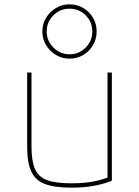

<svg xmlns="http://www.w3.org/2000/svg" viewBox="-20 -854 640 884"><path d="M310 10Q231 10 186.5 -7Q142 -24 123.5 -65.5Q105 -107 105 -180V-520H125V-180Q125 -113 141 -76Q157 -39 197 -24.5Q237 -10 309 -10Q344 -10 373.5 -13Q403 -16 429.5 -22.5Q456 -29 480 -38L475 -27V-520H495V-22Q455 -6 410 2Q365 10 310 10ZM300 -584Q266 -584 237.5 -601Q209 -618 192 -646.5Q175 -675 175 -709Q175 -744 192 -772Q209 -800 237.5 -817Q266 -834 300 -834Q335 -834 363.5 -817Q392 -800 408.5 -772Q425 -744 425 -709Q425 -675 408.5 -646.5Q392 -618 363.5 -601Q335 -584 300 -584ZM300 -604Q344 -604 374.5 -635Q405 -666 405 -709Q405 -753 374.5 -783.5Q344 -814 300 -814Q257 -814 226 -783.5Q195 -753 195 -709Q195 -666 226 -635Q257 -604 300 -604Z"/></svg>

Font: M PLUS Code Latin Expanded Thin
Style: Regular
Weight: 250
Width: 7
Designer: Coji Morishita
Foundry: UNDERFOREST DESIGN
Version: Version 1.002; ttfautohint (v1.8.3)